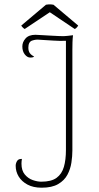

<svg xmlns="http://www.w3.org/2000/svg" viewBox="-20 -862 459 894"><path d="M174 12Q135 12 108 -2.5Q81 -17 67 -40Q53 -63 53 -90Q53 -101 59 -111.5Q65 -122 79 -122Q80 -122 80.5 -122Q81 -122 82 -122Q81 -116 80.5 -110.5Q80 -105 80 -100Q80 -68 95.5 -49.5Q111 -31 132.5 -23.5Q154 -16 172 -16Q219 -16 243.5 -34Q268 -52 277.5 -85Q287 -118 287 -164V-633Q287 -643 287 -652.5Q287 -662 287 -672Q256 -671 228.5 -673Q201 -675 163 -677Q147 -679 129.5 -673Q112 -667 112 -640Q112 -624 119 -614.5Q126 -605 139 -599Q135 -595 129.5 -594.5Q124 -594 121 -594Q107 -594 95.5 -608.5Q84 -623 84 -646Q84 -666 99 -683Q114 -700 145 -700Q154 -700 174 -698.5Q194 -697 217.5 -696Q241 -695 258 -694Q280 -693 294.5 -695Q309 -697 320 -698Q318 -682 317.5 -665Q317 -648 317 -631V-161Q317 -135 312.5 -105Q308 -75 294 -48.5Q280 -22 251 -5Q222 12 174 12ZM229 -840 344 -743Q342 -739 337.5 -734Q333 -729 328 -727L212 -805L95 -727Q91 -729 86 -734Q81 -739 79 -743L194 -840Q200 -841 206 -841.5Q212 -842 217.5 -841.5Q223 -841 229 -840Z"/></svg>

Font: Arima Thin
Style: Regular
Weight: 100
Designer: Joana Correia and Natanael Gama
Foundry: NDISCOVER
Version: Version 1.101;gftools[0.9.23]